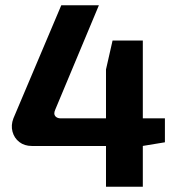

<svg xmlns="http://www.w3.org/2000/svg" viewBox="-20 -710 677 730"><path d="M356 -690 190 -293Q183 -277 190 -268.5Q197 -260 211 -260H607V-169L522 -155H101Q73 -155 53.5 -170Q34 -185 27.5 -209.5Q21 -234 31 -260L213 -690ZM523 -556V0H383V-446L408 -556Z"/></svg>

Font: Exo 2
Style: Bold
Weight: 700
Designer: Natanael Gama
Foundry: Natanael Gama
Version: Version 2.010